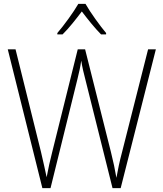

<svg xmlns="http://www.w3.org/2000/svg" viewBox="-20 -968 841 988"><path d="M420 -948H383C359 -906 308 -836 275 -798V-791H302C335 -823 373 -872 401 -909C430 -871 467 -824 500 -791H526V-798C497 -832 444 -905 420 -948ZM782 -714H742L608 -185C595 -136 587 -98 579 -53C571 -99 564 -133 551 -185L418 -714H380L249 -187C238 -145 228 -99 220 -56C213 -90 204 -130 191 -186L60 -714H20L198 0H240L379 -563C387 -596 393 -621 398 -656C404 -618 411 -591 421 -552L559 0H601Z"/></svg>

Font: Noto Sans Malayalam SemiCondensed ExtraLight
Style: Regular
Weight: 200
Width: 4
Designer: Jelle Bosma - Monotype Design Team
Foundry: Monotype Imaging Inc.
Version: Version 2.104